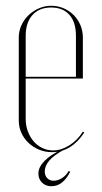

<svg xmlns="http://www.w3.org/2000/svg" viewBox="-20 -521 352 665"><path d="M45 -391Q45 -413 54 -433Q63 -453 78.5 -468Q94 -483 114.5 -492Q135 -501 157 -501Q180 -501 200 -492.5Q220 -484 235 -469Q250 -454 258.5 -434Q267 -414 267 -391V-249H69V-108Q69 -86 76.5 -66Q84 -46 96.5 -31.5Q109 -17 126.5 -8.5Q144 0 164 0Q192 0 220 -17.5Q248 -35 267 -65L272 -62Q227 6 160 6Q136 6 115.5 -2.5Q95 -11 79 -26Q63 -41 54 -61Q45 -81 45 -104ZM243 -255V-397Q243 -444 220.5 -469.5Q198 -495 157 -495Q116 -495 92.5 -469Q69 -443 69 -397V-255ZM223 74Q198 124 158 124Q138 124 125.5 111.5Q113 99 113 80Q113 58 134 36.5Q155 15 192 -2H201Q135 33 135 73Q135 87 143.5 96Q152 105 166 105Q180 105 194.5 96Q209 87 218 71Z"/></svg>

Font: Moniqa Thin Display
Style: Regular
Weight: 100
Designer: Rajesh Rajput
Foundry: Rajesh Rajput
Version: Version 1.000